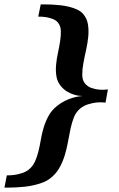

<svg xmlns="http://www.w3.org/2000/svg" viewBox="-23 -726 538 868"><path d="M454.1 -262.2Q433.6 -264.6 413.6 -262.7Q396 -260.7 375.7 -254.6Q355.5 -248.5 337.9 -233.9Q320.3 -218.8 311 -195.3Q301.8 -171.9 295.7 -143.6Q289.6 -115.2 284.2 -84.2Q278.8 -53.2 269.5 -23.2Q260.3 6.8 244.9 33.9Q229.5 61 203.1 81.1Q188.5 92.3 168.9 99.6Q149.4 106.9 128.4 111.6Q107.4 116.2 86.4 118.4Q65.4 120.6 47.6 121.3Q29.8 122.1 16.1 122.1H-2.9L7.8 66.9Q25.9 66.9 43.9 64.5Q59.6 62 76.7 56.6Q93.8 51.3 107.9 40Q125.5 25.4 135.3 3.9Q145 -17.6 151.1 -43Q157.2 -68.4 161.9 -95.9Q166.5 -123.5 174.8 -150.6Q183.1 -177.7 196.8 -202.6Q210.4 -227.5 234.9 -247.1Q252.9 -261.7 271.5 -270.5Q290 -279.3 305.9 -283.9Q321.8 -288.6 333.5 -290Q345.2 -291.5 350.1 -292Q346.7 -292 335.9 -293Q325.2 -293.9 311 -298.3Q296.9 -302.7 281.5 -311.5Q266.1 -320.3 252.9 -335.9Q236.3 -355.5 232.2 -380.4Q228 -405.3 230.5 -432.4Q232.9 -459.5 239 -487.3Q245.1 -515.1 249 -540.8Q252.9 -566.4 252 -587.9Q251 -609.4 238.8 -624Q229.5 -635.3 214.6 -640.6Q199.7 -646 185.5 -648.4Q168.9 -650.9 149.9 -650.9L161.1 -706.1H180.2Q193.8 -706.1 211.4 -705.3Q229 -704.6 249 -702.4Q269 -700.2 288.3 -695.6Q307.6 -690.9 324 -683.6Q340.3 -676.3 351.1 -665Q369.6 -644.5 374.3 -617.4Q378.9 -590.3 376 -560.3Q373 -530.3 366 -499Q358.9 -467.8 353.8 -439.5Q348.6 -411.1 348.9 -387.5Q349.1 -363.8 360.8 -349.1Q372.6 -334.5 390.1 -328.4Q407.7 -322.3 424.3 -320.8Q443.8 -318.8 464.8 -321.8Z"/></svg>

Font: Charis SIL Am
Style: Bold Italic
Weight: 700
Italic angle: -11°
Foundry: SIL International
Version: Version 5.000